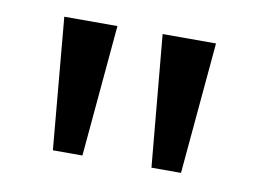

<svg xmlns="http://www.w3.org/2000/svg" viewBox="-43 -811 514 384"><g transform="rotate(10 214.0 -619.5)"><path d="M60.1 -752.9H168L144 -485.8H84ZM259.8 -752.9H368.2L344.2 -485.8H284.2Z"/></g></svg>

Font: Standard
Style: Regular
Weight: 400
Designer: Bryce Wilner
Version: Version 2.000;PS 2.0;hotconv 16.6.51;makeotf.lib2.5.65220 DE